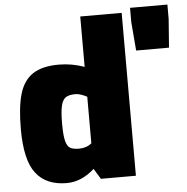

<svg xmlns="http://www.w3.org/2000/svg" viewBox="-55 -836 871 896"><g transform="rotate(-5 381.0 -388.5)"><path d="M30 -263Q30 -366 48 -427.5Q66 -489 110 -518.5Q154 -548 232 -548Q293 -548 352 -527V-763H546V0H382L352 -49Q291 6 222 6Q126 6 78 -56Q30 -118 30 -263ZM352 -169V-387Q341 -393 326 -398.5Q311 -404 298 -404Q269 -404 253.5 -394.5Q238 -385 231 -357Q224 -329 224 -273Q224 -218 230.5 -192Q237 -166 251 -157.5Q265 -149 293 -149Q328 -149 352 -169ZM587 -716V-783H762V-716L752 -582H598Z"/></g></svg>

Font: Exo Black
Style: Regular
Weight: 900
Designer: Natanael Gama
Foundry: Natanael Gama
Version: Version 1.500; ttfautohint (v1.6)